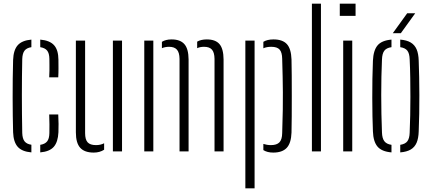

<svg xmlns="http://www.w3.org/2000/svg" viewBox="-20 -820 2340 1040"><path d="M51 -103.5Q50 -145 49.2 -193Q48.5 -241 48.5 -292.5Q48.5 -344 49 -395.5Q49.5 -447 51 -495.5Q53 -549 76 -575Q99 -601 150 -605.5V-564.5Q124.5 -560.5 113 -545.8Q101.5 -531 100.5 -500Q99.5 -453.5 99 -404.5Q98.5 -355.5 98.5 -304.8Q98.5 -254 99 -202.2Q99.5 -150.5 100.5 -99.5Q101.5 -69 113.2 -54.2Q125 -39.5 150 -36V5.5Q98.5 1 75.8 -25Q53 -51 51 -103.5ZM198 5.5V-35.5Q223.5 -39.5 235.2 -54Q247 -68.5 247.5 -99.5Q247.5 -123 247.8 -146.5Q248 -170 246.5 -200H295.5Q297 -177 297.2 -149.2Q297.5 -121.5 296.5 -103.5Q294 -51 271.5 -25Q249 1 198 5.5ZM246.5 -401Q247.5 -419.5 247.8 -436.8Q248 -454 247.8 -470Q247.5 -486 247.5 -501Q247 -532 235.2 -546.2Q223.5 -560.5 198 -564.5V-605.5Q249.5 -601 272.8 -575.2Q296 -549.5 296.5 -496.5Q296.5 -474.5 296.8 -451Q297 -427.5 295.5 -401Z M391 -103V-600H441V-99Q441 -64 454.8 -49Q468.5 -34 500 -34Q525 -34 544 -44V-9Q520 6.5 488 6.5Q438 6.5 414.5 -19.5Q391 -45.5 391 -103ZM591.5 0V-600H641V0Z M761.5 0V-600H810.5V0ZM1142 0V-501Q1141.5 -536 1128 -551.2Q1114.5 -566.5 1085.5 -566.5Q1063.5 -566.5 1048 -559V-594.5Q1058.5 -600.5 1071.5 -603.5Q1084.5 -606.5 1100 -606.5Q1147 -606.5 1168.8 -581.2Q1190.5 -556 1191 -498V0ZM952.5 0V-501Q952 -536 938.2 -551.2Q924.5 -566.5 896 -566.5Q885 -566.5 875 -564.5Q865 -562.5 857 -559V-593.5Q867.5 -600 880.2 -603.2Q893 -606.5 909.5 -606.5Q956 -606.5 978.5 -581.2Q1001 -556 1001.5 -498V0Z M1309 200V-600H1359V200ZM1406.5 -40.5Q1415.5 -37.5 1425.8 -35.8Q1436 -34 1447.5 -34Q1479 -34 1493.5 -49Q1508 -64 1508.5 -99Q1511 -173 1511.8 -225.8Q1512.5 -278.5 1512.2 -321Q1512 -363.5 1511 -406Q1510 -448.5 1508.5 -501.5Q1508 -536 1494.8 -551.2Q1481.5 -566.5 1449.5 -566.5Q1424 -566.5 1406.5 -558.5V-593.5Q1417 -600 1430.5 -603.2Q1444 -606.5 1461.5 -606.5Q1510.5 -606.5 1533.8 -581.2Q1557 -556 1559 -498Q1560 -465 1560.2 -412.5Q1560.5 -360 1560.5 -301.5Q1560.5 -243 1560.2 -189.8Q1560 -136.5 1559 -102Q1557 -44.5 1533 -19Q1509 6.5 1460 6.5Q1427.5 6.5 1406.5 -7Z M1669.5 0V-800H1718.5V0Z M1820.5 -734V-800H1906V-734ZM1839 0V-600H1888V0Z M2000 -108.5Q1998.5 -144 1997.5 -190.8Q1996.5 -237.5 1996.5 -289.5Q1996.5 -341.5 1997.2 -393.2Q1998 -445 2000 -491Q2002.5 -547 2025 -574Q2047.5 -601 2100.5 -605.5V-564.5Q2073 -560.5 2061.5 -545Q2050 -529.5 2049 -497Q2047 -453 2046 -404.5Q2045 -356 2045 -305.2Q2045 -254.5 2046 -203.2Q2047 -152 2049 -102.5Q2050 -71 2061.8 -55.2Q2073.5 -39.5 2100.5 -35.5V5.5Q2047.5 1 2024.8 -26Q2002 -53 2000 -108.5ZM2148 5.5V-35.5Q2176 -40 2187 -55.5Q2198 -71 2199 -100.5Q2201 -146.5 2202 -195.5Q2203 -244.5 2203 -295.5Q2203 -346.5 2202.2 -397.8Q2201.5 -449 2199 -499.5Q2198 -530.5 2186.5 -545.5Q2175 -560.5 2148 -564.5V-605.5Q2184 -602.5 2205.2 -589.5Q2226.5 -576.5 2236.8 -552.5Q2247 -528.5 2248 -491Q2249.5 -450.5 2250.5 -403Q2251.5 -355.5 2251.5 -305.2Q2251.5 -255 2250.8 -205Q2250 -155 2248 -108.5Q2247 -71.5 2236.8 -47.2Q2226.5 -23 2205 -10.2Q2183.5 2.5 2148 5.5ZM2107.5 -640 2185.5 -748H2229L2151 -640Z"/></svg>

Font: Big Shoulders Stencil Text ExtraLight
Style: Regular
Weight: 250
Version: Version 2.001